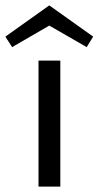

<svg xmlns="http://www.w3.org/2000/svg" viewBox="-49 -693 366 713"><path d="M297 -557 273 -518 134 -598 -4 -518 -29 -557 134 -673ZM94 -468H175V0H94Z"/></svg>

Font: Ysabeau SC Medium
Style: Regular
Weight: 500
Designer: Christian Thalmann (Catharsis Fonts)
Version: Version 0.003